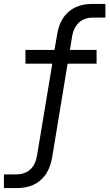

<svg xmlns="http://www.w3.org/2000/svg" viewBox="-41 -755 561 980"><path d="M-21 205V135H44Q63 135 82 128.5Q101 122 115.5 108Q130 94 137.5 76Q145 58 148 39L226 -430H89V-500H237L251 -580Q254 -601 261 -621.5Q268 -642 280 -661Q292 -680 309.5 -695Q327 -710 347 -719Q367 -728 388.5 -731.5Q410 -735 431 -735H497V-665H431Q412 -665 393 -658.5Q374 -652 360 -638Q346 -624 338 -606Q330 -588 327 -569L316 -500H452V-430H304L225 50Q221 71 214 91.5Q207 112 195 131Q183 150 165.5 165Q148 180 128 189Q108 198 86.5 201.5Q65 205 44 205Z"/></svg>

Font: Iosevka Slab
Style: Italic
Weight: 400
Italic angle: -9°
Monospace: yes
Designer: Belleve Invis
Foundry: Belleve Invis
Version: Version 11.1.0; ttfautohint (v1.8.3)